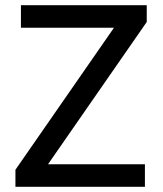

<svg xmlns="http://www.w3.org/2000/svg" viewBox="-20 -714 623 734"><path d="M39 -65 431 -630H541L149 -65ZM39 0V-65L119 -86H534V0ZM60 -608V-694H541V-630L460 -608Z"/></svg>

Font: Outfit Thin
Style: Regular
Weight: 400
Version: Version 1.100;gftools[0.9.27]